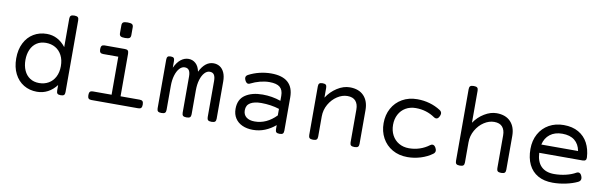

<svg xmlns="http://www.w3.org/2000/svg" viewBox="-45 -1101 4888 1545"><g transform="rotate(10 2398.5 -328.0)"><path d="M505.9 -613.8V-26.9Q505.9 -9.8 498.5 -2.4Q491.2 4.9 472.2 4.9H471.2Q452.1 4.9 444.8 -2.4Q437.5 -9.8 437.5 -26.9V-72.3Q406.7 -32.2 366.2 -10.7Q325.7 10.7 277.8 10.7Q217.3 10.7 169.7 -17.8Q122.1 -46.4 95 -99.9Q67.9 -153.3 67.9 -225.6Q67.9 -297.9 95 -351.3Q122.1 -404.8 169.7 -433.3Q217.3 -461.9 277.8 -461.9Q369.6 -461.9 432.6 -381.3V-613.8Q432.6 -630.9 440.7 -638.2Q448.7 -645.5 468.8 -645.5H469.7Q489.7 -645.5 497.8 -638.2Q505.9 -630.9 505.9 -613.8ZM143.1 -225.6Q143.1 -177.7 159.7 -140.4Q176.3 -103 207.8 -82.3Q239.3 -61.5 282.7 -61.5Q326.2 -61.5 360.1 -81.1Q394 -100.6 413.3 -137.7Q432.6 -174.8 432.6 -225.6Q432.6 -276.4 413.3 -313.5Q394 -350.6 360.1 -370.1Q326.2 -389.6 282.7 -389.6Q239.3 -389.6 207.8 -368.9Q176.3 -348.1 159.7 -310.8Q143.1 -273.4 143.1 -225.6Z M947.8 -633.8V-570.3Q947.8 -552.7 938 -545.7Q928.2 -538.6 901.4 -538.6Q874.5 -538.6 864.7 -545.7Q855 -552.7 855 -570.3V-633.8Q855 -651.4 864.7 -658.4Q874.5 -665.5 901.4 -665.5Q928.2 -665.5 938 -658.4Q947.8 -651.4 947.8 -633.8ZM947.8 -418V-70.3H1104.5Q1121.1 -70.3 1128.2 -62.3Q1135.3 -54.2 1135.3 -35.2Q1135.3 -16.1 1128.2 -8.1Q1121.1 0 1104.5 0H721.7Q705.1 0 698 -8.1Q690.9 -16.1 690.9 -35.2Q690.9 -54.2 698 -62.3Q705.1 -70.3 721.7 -70.3H874.5V-380.9H751Q734.4 -380.9 727.3 -388.9Q720.2 -397 720.2 -416Q720.2 -435.1 727.3 -443.1Q734.4 -451.2 751 -451.2H917Q933.6 -451.2 940.7 -443.6Q947.8 -436 947.8 -418Z M1740.7 -331.1V-26.9Q1740.7 -9.8 1732.7 -2.4Q1724.6 4.9 1704.6 4.9H1703.6Q1683.6 4.9 1675.5 -2.4Q1667.5 -9.8 1667.5 -26.9V-322.3Q1667.5 -356 1656.5 -372.8Q1645.5 -389.6 1621.1 -389.6Q1598.1 -389.6 1578.6 -368.4Q1559.1 -347.2 1547.6 -309.3Q1536.1 -271.5 1536.1 -223.1V-26.9Q1536.1 -9.8 1528.1 -2.4Q1520 4.9 1500 4.9H1499Q1479 4.9 1470.9 -2.4Q1462.9 -9.8 1462.9 -26.9V-322.3Q1462.9 -356 1451.9 -372.8Q1440.9 -389.6 1416.5 -389.6Q1393.6 -389.6 1374 -368.4Q1354.5 -347.2 1343 -309.3Q1331.5 -271.5 1331.5 -223.1V-26.9Q1331.5 -9.8 1323.5 -2.4Q1315.4 4.9 1295.4 4.9H1294.4Q1274.4 4.9 1266.4 -2.4Q1258.3 -9.8 1258.3 -26.9V-424.3Q1258.3 -441.4 1264.9 -448.7Q1271.5 -456.1 1289.6 -456.1H1290.5Q1308.6 -456.1 1315.2 -448.7Q1321.8 -441.4 1321.8 -424.3V-369.6Q1342.8 -415.5 1372.1 -438.7Q1401.4 -461.9 1435.5 -461.9Q1468.8 -461.9 1493.7 -439.5Q1518.6 -417 1527.3 -373.5Q1570.8 -461.9 1639.6 -461.9Q1668.5 -461.9 1691.2 -447.5Q1713.9 -433.1 1727.3 -403.6Q1740.7 -374 1740.7 -331.1Z M2293.9 -299.3V-26.9Q2293.9 -9.8 2286.6 -2.4Q2279.3 4.9 2260.3 4.9H2259.3Q2240.2 4.9 2232.9 -2.4Q2225.6 -9.8 2225.6 -26.9V-60.1Q2186 -26.4 2139.9 -7.8Q2093.8 10.7 2042.5 10.7Q1993.7 10.7 1956.1 -6.1Q1918.5 -22.9 1897.5 -55.2Q1876.5 -87.4 1876.5 -131.8Q1876.5 -209.5 1930.9 -246.1Q1985.4 -282.7 2072.3 -282.7Q2149.9 -282.7 2220.7 -257.8V-299.3Q2220.7 -346.7 2194.1 -368.9Q2167.5 -391.1 2108.4 -391.1Q2071.8 -391.1 2032.2 -380.9Q1992.7 -370.6 1957 -352.5Q1949.2 -348.1 1941.9 -348.1Q1926.3 -348.1 1915 -371.6Q1909.7 -383.3 1909.7 -391.1Q1909.7 -408.2 1927.7 -417.5Q1968.8 -439 2015.9 -450.4Q2063 -461.9 2110.4 -461.9Q2202.1 -461.9 2248 -420.9Q2293.9 -379.9 2293.9 -299.3ZM2220.7 -138.7V-191.9Q2187.5 -202.6 2149.4 -208.3Q2111.3 -213.9 2072.8 -213.9Q2016.6 -213.9 1984.1 -194.6Q1951.7 -175.3 1951.7 -133.3Q1951.7 -97.7 1976.3 -77.9Q2001 -58.1 2045.4 -58.1Q2142.6 -58.1 2220.7 -138.7Z M2908.2 -302.7V-26.9Q2908.2 -9.8 2900.1 -2.4Q2892.1 4.9 2872.1 4.9H2871.1Q2851.1 4.9 2843 -2.4Q2835 -9.8 2835 -26.9V-295.4Q2835 -339.4 2813.2 -364.5Q2791.5 -389.6 2746.1 -389.6Q2704.1 -389.6 2663.3 -363Q2622.6 -336.4 2596.4 -290.8Q2570.3 -245.1 2570.3 -191.4V-26.9Q2570.3 -9.8 2562.3 -2.4Q2554.2 4.9 2534.2 4.9H2533.2Q2513.2 4.9 2505.1 -2.4Q2497.1 -9.8 2497.1 -26.9V-424.3Q2497.1 -441.4 2504.4 -448.7Q2511.7 -456.1 2530.8 -456.1H2531.7Q2550.8 -456.1 2558.1 -448.7Q2565.4 -441.4 2565.4 -424.3V-344.7Q2598.6 -396 2649.9 -429Q2701.2 -461.9 2753.4 -461.9Q2827.1 -461.9 2867.7 -419.4Q2908.2 -377 2908.2 -302.7Z M3494.6 -408.2Q3511.7 -397.5 3511.7 -380.4Q3511.7 -369.1 3504.4 -356Q3494.6 -335.9 3479 -335.9Q3469.7 -335.9 3460.9 -342.3Q3392.1 -389.6 3305.2 -389.6Q3258.3 -389.6 3222.4 -368.7Q3186.5 -347.7 3166.7 -310.3Q3147 -272.9 3147 -225.6Q3147 -178.2 3166.7 -140.9Q3186.5 -103.5 3222.4 -82.5Q3258.3 -61.5 3305.2 -61.5Q3350.1 -61.5 3392.3 -75.4Q3434.6 -89.4 3469.2 -115.7Q3479 -123 3487.8 -123Q3502.9 -123 3513.7 -104.5Q3522 -90.3 3522 -79.1Q3522 -63 3506.3 -51.8Q3466.3 -22.5 3413.3 -5.9Q3360.4 10.7 3305.2 10.7Q3235.4 10.7 3181.9 -20Q3128.4 -50.8 3099.1 -104.5Q3069.8 -158.2 3069.8 -225.6Q3069.8 -293 3099.1 -346.7Q3128.4 -400.4 3181.9 -431.2Q3235.4 -461.9 3305.2 -461.9Q3357.4 -461.9 3405.5 -448.2Q3453.6 -434.6 3494.6 -408.2Z M3769.5 -613.8V-351.6Q3803.2 -401.4 3853.3 -431.6Q3903.3 -461.9 3952.6 -461.9Q4026.4 -461.9 4066.9 -419.4Q4107.4 -377 4107.4 -302.7V-26.9Q4107.4 -9.8 4099.4 -2.4Q4091.3 4.9 4071.3 4.9H4070.3Q4050.3 4.9 4042.2 -2.4Q4034.2 -9.8 4034.2 -26.9V-295.4Q4034.2 -339.4 4012.5 -364.5Q3990.7 -389.6 3945.3 -389.6Q3903.3 -389.6 3862.5 -363Q3821.8 -336.4 3795.7 -290.8Q3769.5 -245.1 3769.5 -191.4V-26.9Q3769.5 -9.8 3761.5 -2.4Q3753.4 4.9 3733.4 4.9H3732.4Q3712.4 4.9 3704.3 -2.4Q3696.3 -9.8 3696.3 -26.9V-613.8Q3696.3 -630.9 3704.3 -638.2Q3712.4 -645.5 3732.4 -645.5H3733.4Q3753.4 -645.5 3761.5 -638.2Q3769.5 -630.9 3769.5 -613.8Z M4729 -237.8Q4730 -221.7 4722.4 -214.6Q4714.8 -207.5 4698.2 -207.5H4344.7Q4348.1 -134.8 4385.7 -97.4Q4423.3 -60.1 4491.7 -60.1Q4540.5 -60.1 4587.2 -71.3Q4633.8 -82.5 4667.5 -102.1Q4675.8 -106.4 4682.6 -106.4Q4691.9 -106.4 4699.5 -99.4Q4707 -92.3 4711.4 -79.1Q4714.8 -70.3 4714.8 -61.5Q4714.8 -42 4693.4 -31.7Q4653.8 -12.7 4600.1 -1Q4546.4 10.7 4491.7 10.7Q4420.9 10.7 4371.1 -17.6Q4321.3 -45.9 4295.4 -99.1Q4269.5 -152.3 4269.5 -225.6Q4269.5 -295.4 4299.1 -349.1Q4328.6 -402.8 4381.3 -432.4Q4434.1 -461.9 4501.5 -461.9Q4572.3 -461.9 4622.1 -433.3Q4671.9 -404.8 4698.5 -354.5Q4725.1 -304.2 4729 -237.8ZM4349.6 -275.9H4649.9Q4639.6 -331.5 4602.3 -361.3Q4564.9 -391.1 4501.5 -391.1Q4440.9 -391.1 4401.4 -360.6Q4361.8 -330.1 4349.6 -275.9Z"/></g></svg>

Font: Courier Prime Sans
Style: Regular
Weight: 400
Designer: Alan Dague-Greene
Foundry: Quote-Unquote Apps
Version: Version 3.020